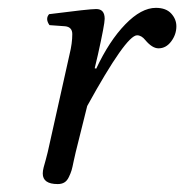

<svg xmlns="http://www.w3.org/2000/svg" viewBox="-20 -459 469 489"><path d="M221.2 -285.2 225.1 -284.2Q258.3 -355 299.1 -397Q339.8 -439 377 -439Q402.8 -439 416 -424.6Q429.2 -410.2 429.2 -392.1Q429.2 -371.1 416 -353.5Q402.8 -335.9 383.8 -335.9Q367.7 -335.9 350.1 -356.9Q340.3 -369.1 329.1 -369.1Q301.3 -369.1 202.1 -189L172.9 -71.8Q170.9 -64.5 167.7 -48.8Q164.6 -33.2 162.4 -25.6Q160.2 -18.1 155.5 -8.3Q150.9 1.5 144 5.6Q137.2 9.8 127 9.8Q88.9 9.8 88.9 -17.1Q88.9 -23.9 91.1 -32.5Q93.3 -41 96.7 -52.7Q100.1 -64.5 101.6 -71.8L157.2 -320.8Q164.1 -348.6 164.1 -372.1Q164.1 -390.1 146 -392.1L106 -395Q94.7 -411.1 105 -422.9Q207 -436 225.1 -436Q246.6 -436 246.6 -411.1Q246.6 -397 229.5 -320.3Z"/></svg>

Font: Linux Libertine
Style: Italic
Weight: 400
Italic angle: -12°
Designer: Philipp H. Poll
Foundry: Philipp H. Poll
Version: Version 5.1.6 ; ttfautohint (v0.9)